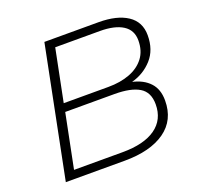

<svg xmlns="http://www.w3.org/2000/svg" viewBox="-123 -833 997 966"><g transform="rotate(-20 376.0 -350.0)"><path d="M70 0 210 -700H500Q598 -700 654 -663Q710 -626 710 -554Q710 -476 666 -427Q622 -378 556 -360Q614 -347 647 -311.5Q680 -276 680 -216Q680 -111 601.5 -55.5Q523 0 385 0ZM130 -44H390Q505 -44 567 -88Q629 -132 629 -214Q629 -279 584 -306Q539 -333 452 -333H188ZM196 -377H435Q500 -377 550 -396Q600 -415 628.5 -452.5Q657 -490 657 -546Q657 -601 613.5 -628.5Q570 -656 491 -656H252Z"/></g></svg>

Font: Montserrat Light
Style: Italic
Weight: 300
Italic angle: -11.3°
Designer: Julieta Ulanovsky
Foundry: Julieta Ulanovsky
Version: Version 9.000; ttfautohint (v1.8.4.7-5d5b)